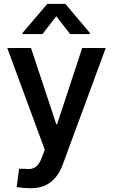

<svg xmlns="http://www.w3.org/2000/svg" viewBox="-20 -781 593 1007"><path d="M143.6 206.1Q122.1 206.1 102.5 204.3Q83 202.6 67.4 200.2L80.1 104L111.8 104.5Q145 109.4 165.5 95.7Q186 82 198.7 46.9L214.8 4.4L18.1 -529.3H142.6L275.4 -128.9H279.3L411.1 -529.3H534.7L309.6 80.6Q294.9 121.1 271.7 149.2Q248.5 177.2 216.6 191.7Q184.6 206.1 143.6 206.1ZM347.7 -602.5 274.9 -695.8 203.1 -602.5H98.1V-607.9L228 -760.7H322.8L451.7 -607.9V-602.5Z"/></svg>

Font: Inter Cardless Tabular Medium
Style: Regular
Weight: 500
Designer: Rasmus Andersson
Foundry: rsms
Version: Version 4.000;git-4fc901f